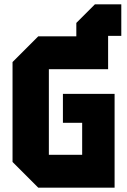

<svg xmlns="http://www.w3.org/2000/svg" viewBox="-20 -868 588 888"><path d="M157 0 38 -119V-581L157 -700H333V-762L419 -848H541V-702H480V-548H206V-152H360V-300H271V-434H510V0Z"/></svg>

Font: Tektur SemiCondensed
Style: Bold
Weight: 700
Width: 4
Designer: Adam Jagosz
Foundry: Adam Jagosz
Version: Version 1.005;gftools[0.9.30]